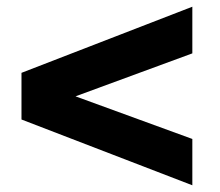

<svg xmlns="http://www.w3.org/2000/svg" viewBox="-20 -541 655 572"><path d="M553 11 44 -185V-324L553 -521V-382L205 -254L553 -127Z"/></svg>

Font: Chivo Medium Black
Style: Regular
Weight: 900
Version: Version 2.002